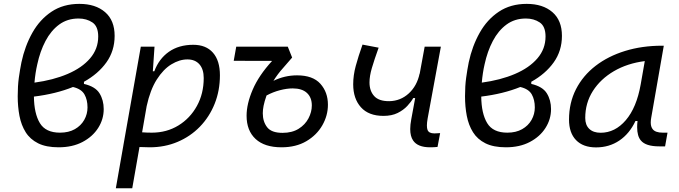

<svg xmlns="http://www.w3.org/2000/svg" viewBox="-20 -762 3556 1006"><path d="M419.9 -333.5V-322.3Q479.5 -308.6 501.5 -272.9Q523.4 -237.3 523.4 -190.4Q523.4 -137.2 494.4 -91.6Q465.3 -45.9 412.4 -18.1Q359.4 9.8 287.1 9.8Q221.7 9.8 179.7 -11.2Q137.7 -32.2 114.5 -69.3Q91.3 -106.4 82 -154.8Q72.8 -203.1 72.8 -257.8Q72.8 -312 78.6 -354.2Q84.5 -396.5 92.3 -435.5Q110.4 -520.5 149.4 -590.1Q188.5 -659.7 250 -700.7Q311.5 -741.7 396 -741.7Q480.5 -741.7 530.5 -698.5Q580.6 -655.3 580.6 -574.2Q580.6 -495.6 537.6 -435.3Q494.6 -375 419.9 -333.5ZM160.6 -329.1Q258.8 -342.3 334.2 -374.5Q409.7 -406.7 452.1 -456.3Q494.6 -505.9 494.6 -570.8Q494.6 -624 464.1 -644.5Q433.6 -665 391.6 -665Q333 -665 290 -633.3Q247.1 -601.6 218.5 -547.4Q189.9 -493.2 175.3 -424.8Q165 -380.4 160.6 -329.1ZM362.3 -306.2Q272.9 -270 157.7 -255.9Q158.7 -167 189 -116.9Q219.2 -66.9 294.4 -66.9Q339.8 -66.9 372.1 -85.2Q404.3 -103.5 421.4 -133.8Q438.5 -164.1 438.5 -199.2Q438.5 -239.3 422.4 -267.6Q406.2 -295.9 362.3 -306.2Z M672.9 224.6H586.9L626.5 -0.5V-1L717.8 -517.6H789.6L780.8 -388.7H788.6Q812.5 -453.6 864.7 -490.5Q917 -527.3 992.7 -527.3Q1059.6 -527.3 1095.9 -485.8Q1132.3 -444.3 1132.3 -367.7Q1132.3 -287.1 1104.7 -218.3Q1077.1 -149.4 1027.3 -98.1Q977.5 -46.9 910.4 -18.6Q843.3 9.8 764.6 9.8Q738.3 9.8 710.9 8.3ZM724.6 -68.8Q748 -66.9 775.4 -66.9Q853 -66.9 914.6 -104.5Q976.1 -142.1 1011.7 -206.8Q1047.4 -271.5 1047.4 -353Q1047.4 -399.4 1024.9 -425Q1002.4 -450.7 961.9 -450.7Q920.4 -450.7 878.2 -425Q835.9 -399.4 801.5 -345.5Q767.1 -291.5 748.5 -206.1Z M1455.1 9.8Q1366.2 9.8 1319.1 -33.9Q1272 -77.6 1272 -155.8Q1272 -217.8 1304 -292.2Q1335.9 -366.7 1405.8 -442.9L1204.6 -443.4L1217.8 -517.6H1487.8L1510.7 -460.4Q1489.7 -435.5 1462.9 -405.3Q1435.5 -375 1412.6 -338.4Q1471.2 -367.2 1536.6 -367.2Q1619.1 -367.2 1658.7 -323Q1698.2 -278.8 1698.2 -213.4Q1698.2 -156.7 1668.9 -105.5Q1639.6 -54.2 1585.2 -22.2Q1530.8 9.8 1455.1 9.8ZM1376.5 -261.7Q1365.2 -229 1361.1 -207.8Q1356.9 -186.5 1356.9 -168.5Q1356.9 -125 1379.6 -95.5Q1402.3 -65.9 1460.4 -65.9Q1510.7 -65.9 1544.9 -87.4Q1579.1 -108.9 1596.4 -142.1Q1613.8 -175.3 1613.8 -209.5Q1613.8 -251.5 1588.1 -275.1Q1562.5 -298.8 1513.7 -298.8Q1482.9 -298.8 1446.5 -289.3Q1410.2 -279.8 1376.5 -261.7Z M1989.3 -154.8Q1911.6 -154.8 1871.1 -200Q1830.6 -245.1 1830.6 -320.3Q1830.6 -367.2 1844 -416.7Q1857.4 -466.3 1879.4 -528.3L1963.9 -512.2Q1940.9 -448.2 1928.5 -405.8Q1916 -363.3 1916 -330.1Q1916 -285.6 1940.7 -258.5Q1965.3 -231.4 2019.5 -231.9Q2078.6 -232.9 2121.8 -272.5Q2165 -312 2178.7 -377V-374L2205.1 -517.6H2290L2220.7 -141.6Q2216.8 -119.6 2216.8 -104.5Q2216.8 -89.8 2220.2 -81.1Q2227.1 -63 2256.3 -63Q2270 -63 2286.1 -64.5L2272.5 7.8Q2263.7 8.8 2253.9 9.3Q2244.1 9.8 2233.4 9.8Q2168.5 9.8 2144.5 -25.9Q2129.4 -47.9 2129.4 -85.9Q2129.4 -108.4 2134.8 -136.7L2155.3 -248H2145Q2134.3 -228.5 2114 -206.8Q2093.8 -185.1 2063.2 -169.9Q2032.7 -154.8 1989.3 -154.8Z M2763.7 -333.5V-322.3Q2823.2 -308.6 2845.2 -272.9Q2867.2 -237.3 2867.2 -190.4Q2867.2 -137.2 2838.1 -91.6Q2809.1 -45.9 2756.1 -18.1Q2703.1 9.8 2630.9 9.8Q2565.4 9.8 2523.4 -11.2Q2481.4 -32.2 2458.3 -69.3Q2435.1 -106.4 2425.8 -154.8Q2416.5 -203.1 2416.5 -257.8Q2416.5 -312 2422.4 -354.2Q2428.2 -396.5 2436 -435.5Q2454.1 -520.5 2493.2 -590.1Q2532.2 -659.7 2593.8 -700.7Q2655.3 -741.7 2739.7 -741.7Q2824.2 -741.7 2874.3 -698.5Q2924.3 -655.3 2924.3 -574.2Q2924.3 -495.6 2881.3 -435.3Q2838.4 -375 2763.7 -333.5ZM2504.4 -329.1Q2602.5 -342.3 2678 -374.5Q2753.4 -406.7 2795.9 -456.3Q2838.4 -505.9 2838.4 -570.8Q2838.4 -624 2807.9 -644.5Q2777.3 -665 2735.4 -665Q2676.8 -665 2633.8 -633.3Q2590.8 -601.6 2562.3 -547.4Q2533.7 -493.2 2519 -424.8Q2508.8 -380.4 2504.4 -329.1ZM2706.1 -306.2Q2616.7 -270 2501.5 -255.9Q2502.4 -167 2532.7 -116.9Q2563 -66.9 2638.2 -66.9Q2683.6 -66.9 2715.8 -85.2Q2748 -103.5 2765.1 -133.8Q2782.2 -164.1 2782.2 -199.2Q2782.2 -239.3 2766.1 -267.6Q2750 -295.9 2706.1 -306.2Z M3103 10.3Q3035.2 10.3 2998.3 -27.8Q2961.4 -65.9 2961.4 -135.3Q2961.4 -223.1 2998 -294.7Q3034.7 -366.2 3100.6 -417Q3166.5 -467.8 3255.4 -495.1Q3344.2 -522.5 3448.7 -522.5H3458L3392.1 -145Q3389.6 -131.3 3389.6 -120.6Q3389.6 -99.1 3398.9 -86.4Q3412.6 -66.9 3452.6 -66.9H3477.5L3464.8 4.9H3434.1Q3363.3 4.9 3337.9 -25.9Q3318.4 -48.8 3318.4 -95.7Q3318.4 -110.4 3320.3 -127.9H3309.6Q3278.3 -61.5 3225.1 -25.6Q3171.9 10.3 3103 10.3ZM3127 -66.4Q3202.6 -66.4 3259 -132.3Q3315.4 -198.2 3336.9 -319.3L3358.4 -441.9Q3267.1 -430.2 3196.8 -389.2Q3126.5 -348.1 3086.4 -285.2Q3046.4 -222.2 3046.4 -144Q3046.4 -106.9 3067.6 -86.7Q3088.9 -66.4 3127 -66.4Z"/></svg>

Font: CaskaydiaCove NFP SemiLight
Style: Italic
Weight: 350
Italic angle: -10°
Designer: Aaron Bell
Foundry: Saja Typeworks
Version: Version 2111.001; VTT 6.35;Nerd Fonts 3.1.1